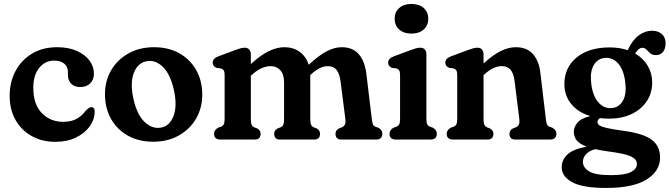

<svg xmlns="http://www.w3.org/2000/svg" viewBox="-20 -708 3396 974"><path d="M456.5 -334.5Q456.5 -304 437.5 -285.2Q418.5 -266.5 387.5 -266.5Q356.5 -266.5 340.5 -283.8Q324.5 -301 324.5 -329.5V-343.5Q324.5 -369.5 306 -385Q287.5 -400.5 254.5 -400.5Q209 -400.5 179 -363.8Q149 -327 149 -263Q149 -178.5 192.2 -134.2Q235.5 -90 300 -90Q343.5 -90 371.5 -106.8Q399.5 -123.5 416.5 -148.5Q433.5 -164.5 443.5 -164.5Q461 -164 460.5 -139.5Q459 -99.5 433.8 -65.2Q408.5 -31 364.2 -9.8Q320 11.5 261 11.5Q193 11.5 140.8 -17.8Q88.5 -47 58.8 -99.5Q29 -152 29 -221.5Q29 -292 58.8 -347.8Q88.5 -403.5 142.5 -436Q196.5 -468.5 270 -468.5Q327.5 -468.5 369.2 -450Q411 -431.5 433.8 -401Q456.5 -370.5 456.5 -334.5Z M761.5 -468.5Q834.5 -468.5 889.5 -437.8Q944.5 -407 975.2 -352.8Q1006 -298.5 1006 -227.5Q1006 -160 974.5 -106Q943 -52 886.8 -20.5Q830.5 11 757 11Q684 11 629 -19.8Q574 -50.5 543.2 -105Q512.5 -159.5 512.5 -231Q512.5 -298 544 -351.8Q575.5 -405.5 631.5 -437Q687.5 -468.5 761.5 -468.5ZM798.5 -61Q842 -70 860.8 -121Q879.5 -172 862.5 -249.5Q844.5 -332 805.8 -369.2Q767 -406.5 721.5 -397Q678 -388 658.8 -337.8Q639.5 -287.5 656.5 -208.5Q674.5 -126 713.8 -89Q753 -52 798.5 -61Z M1252.5 -432.5V-383Q1302 -428.5 1343.5 -448.5Q1385 -468.5 1422.5 -468.5Q1468 -468.5 1500.2 -445Q1532.5 -421.5 1546 -379.5Q1596 -426 1636 -447.2Q1676 -468.5 1713.5 -468.5Q1770 -468.5 1800.5 -432.5Q1831 -396.5 1838.5 -334L1866 -105.5Q1868.5 -85.5 1872 -77.2Q1875.5 -69 1884.5 -65L1898.5 -60.5Q1908.5 -54.5 1914 -47.5Q1919.5 -40.5 1919.5 -29.5Q1919.5 0 1886.5 0H1712Q1682 0 1682 -29.5Q1682 -47 1699.5 -56.5L1714 -62Q1724 -66 1729.2 -74.8Q1734.5 -83.5 1732 -104L1708 -292.5Q1703 -333 1687.8 -352.8Q1672.5 -372.5 1642 -372.5Q1623.5 -372.5 1603 -362.8Q1582.5 -353 1557.5 -330.5L1554 -327.5Q1554 -326 1554 -324V-105.5Q1554 -84 1558 -75.2Q1562 -66.5 1572 -62L1586.5 -56.5Q1603.5 -47 1603.5 -29.5Q1603.5 0 1573.5 0H1401Q1371 0 1371 -29.5Q1371 -47 1388.5 -56.5L1403 -62Q1413 -66 1417 -75Q1421 -84 1421 -105.5V-290.5Q1421 -330.5 1402.2 -351.5Q1383.5 -372.5 1352.5 -372.5Q1330.5 -372.5 1306.8 -362Q1283 -351.5 1257.5 -328L1252.5 -323.5V-105.5Q1252.5 -84 1256.5 -75Q1260.5 -66 1270.5 -62L1285 -56.5Q1302 -47 1302 -29.5Q1302 0 1272 0H1099Q1066 0 1066 -29.5Q1066 -48.5 1087 -60.5L1101 -65Q1110.5 -69 1115 -77.2Q1119.5 -85.5 1119.5 -105.5V-326.5Q1119.5 -344 1114.8 -351Q1110 -358 1100.5 -361L1079 -363.5Q1059 -372 1059 -390Q1059 -411.5 1088.5 -422.5L1167.5 -452Q1186.5 -459 1198.5 -462.5Q1210.5 -466 1222 -466Q1236 -466 1244.2 -456.8Q1252.5 -447.5 1252.5 -432.5Z M2067 -537.5Q2028.5 -537.5 2005.2 -558.2Q1982 -579 1982 -613Q1982 -647 2005.2 -667.5Q2028.5 -688 2067 -688Q2106 -688 2129.2 -667.5Q2152.5 -647 2152.5 -613Q2152.5 -579 2129.2 -558.2Q2106 -537.5 2067 -537.5ZM2143 -432.5V-105.5Q2143 -85.5 2147.5 -77.2Q2152 -69 2161.5 -65L2175.5 -60.5Q2196 -49 2196 -29.5Q2196 0 2163.5 0H1989Q1956 0 1956 -29.5Q1956 -49 1977 -60.5L1991 -65Q2000.5 -69 2005 -77.2Q2009.5 -85.5 2009.5 -105.5V-326.5Q2009.5 -344 2004.8 -351Q2000 -358 1990.5 -361L1969 -363.5Q1949 -372 1949 -390Q1949 -411.5 1978.5 -422.5L2058 -452Q2077 -459 2089 -462.5Q2101 -466 2112.5 -466Q2127 -466 2135 -456.8Q2143 -447.5 2143 -432.5Z M2433 -432.5V-386Q2480.5 -429.5 2520 -449Q2559.5 -468.5 2596.5 -468.5Q2653.5 -468.5 2684.2 -433Q2715 -397.5 2721.5 -336.5L2749 -105.5Q2751 -85.5 2754.8 -77.2Q2758.5 -69 2767.5 -65L2781.5 -60.5Q2791.5 -54.5 2797 -47.5Q2802.5 -40.5 2802.5 -29.5Q2802.5 0 2769.5 0H2594.5Q2564.5 0 2564.5 -29.5Q2564.5 -47 2582 -56.5L2596.5 -62Q2606.5 -66 2611.5 -74.8Q2616.5 -83.5 2614.5 -104L2590.5 -296Q2586 -334.5 2570.5 -353.5Q2555 -372.5 2525 -372.5Q2505 -372.5 2483.2 -362.8Q2461.5 -353 2436 -329.5L2433 -326.5V-105.5Q2433 -84 2437.2 -75Q2441.5 -66 2451 -62L2465.5 -56.5Q2483 -47 2483 -29.5Q2483 0 2452.5 0H2279Q2246 0 2246 -29.5Q2246 -48.5 2267 -60.5L2281 -65Q2290.5 -69 2295 -77.2Q2299.5 -85.5 2299.5 -105.5V-326.5Q2299.5 -344 2294.8 -351Q2290 -358 2280.5 -361L2259 -363.5Q2239 -372 2239 -390Q2239 -411.5 2268.5 -422.5L2348 -452Q2367 -459 2379 -462.5Q2391 -466 2402.5 -466Q2417 -466 2425 -456.8Q2433 -447.5 2433 -432.5Z M3142.5 -44.5Q3243 -31 3285.8 0.8Q3328.5 32.5 3328.5 91Q3328.5 160 3259.8 202.8Q3191 245.5 3055 245.5Q2936.5 245.5 2883 216.5Q2829.5 187.5 2829.5 140.5Q2829.5 102.5 2859 75.2Q2888.5 48 2956.5 36Q2917.5 21.5 2904.2 2.5Q2891 -16.5 2891 -40Q2891 -64 2909.8 -86.2Q2928.5 -108.5 2975 -119Q2912 -138 2877.5 -180.8Q2843 -223.5 2843 -281Q2843 -365.5 2905.2 -416.5Q2967.5 -467.5 3072.5 -467.5Q3122.5 -467.5 3164 -453.5L3165 -455Q3188 -504.5 3219.8 -528.2Q3251.5 -552 3288.5 -552Q3318.5 -552 3337.5 -535.2Q3356.5 -518.5 3356.5 -488.5Q3356.5 -461 3343.5 -444.8Q3330.5 -428.5 3308 -428.5Q3288.5 -428.5 3278.2 -437.8Q3268 -447 3259.8 -456.2Q3251.5 -465.5 3238 -465.5Q3220 -465.5 3202 -436.5Q3243.5 -412.5 3266 -374Q3288.5 -335.5 3288.5 -290Q3288.5 -235 3260.5 -193.8Q3232.5 -152.5 3183.2 -129.2Q3134 -106 3069.5 -106Q3045.5 -106 3023.5 -109Q3011 -99.5 3011 -88.5Q3011 -79 3021 -72Q3031 -65 3059.2 -58.5Q3087.5 -52 3142.5 -44.5ZM3053 -414.5Q3015 -413 2994.5 -381.8Q2974 -350.5 2978 -298.5Q2983 -231 3010.5 -194.8Q3038 -158.5 3078 -159.5Q3116 -160.5 3136.8 -191.8Q3157.5 -223 3153 -277.5Q3148.5 -342 3121.5 -378.8Q3094.5 -415.5 3053 -414.5ZM2937 112.5Q2937 141.5 2967.8 161Q2998.5 180.5 3080.5 180.5Q3150 180.5 3180.5 164.8Q3211 149 3211 124Q3211 100 3181.5 85.8Q3152 71.5 3067.5 60.5Q3028.5 55 2999 48.5Q2967 58 2952 75.2Q2937 92.5 2937 112.5Z"/></svg>

Font: Fraunces 72pt SuperSoft SemiBold
Style: Regular
Weight: 600
Version: Version 1.000;[b76b70a41]